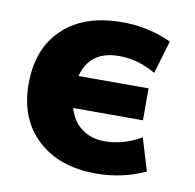

<svg xmlns="http://www.w3.org/2000/svg" viewBox="-66 -597 687 675"><g transform="rotate(10 277.5 -260.0)"><path d="M459 -144 494 -28Q412 10 319 10Q187 10 109 -62.5Q31 -135 31 -260Q31 -386 107 -458Q183 -530 319 -530Q412 -530 494 -492L459 -374Q396 -411 328 -411Q223 -411 199 -317H449V-203H200Q213 -157 247 -132Q281 -107 328 -107Q396 -107 459 -144Z"/></g></svg>

Font: Mplus 1p ExtraBold
Style: Regular
Weight: 800
Version: Version 1.061